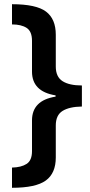

<svg xmlns="http://www.w3.org/2000/svg" viewBox="-20 -734 429 912"><path d="M37 62Q81 61 106.5 44.5Q132 28 132 -16V-162Q132 -257 244 -275V-281Q132 -299 132 -394V-540Q132 -585 106.5 -601.5Q81 -618 37 -618V-714Q152 -714 198.5 -679Q245 -644 245 -569V-418Q245 -369 277 -348.5Q309 -328 369 -328V-228Q309 -227 277 -207Q245 -187 245 -138V14Q245 89 197.5 123.5Q150 158 37 158Z"/></svg>

Font: Noto Sans Ethiopic SemiBold
Style: Regular
Weight: 600
Designer: Monotype Design Team
Foundry: Monotype Imaging Inc.
Version: Version 2.102; ttfautohint (v1.8.4.7-5d5b)